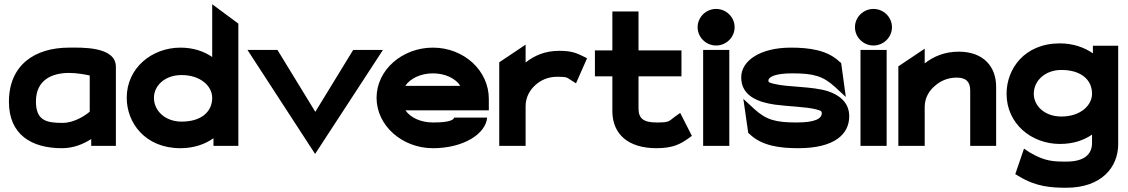

<svg xmlns="http://www.w3.org/2000/svg" viewBox="-20 -686 5307 903"><path d="M22 -207C22 -53 128 11 271 11C329 11 374 -10 409 -32V0H525V-372C525 -470 357 -462 305 -462C144 -462 22 -381 22 -207ZM149 -209C149 -309 223 -343 305 -343C341 -343 379 -336 402 -331V-161C385 -146 332 -108 274 -108C198 -108 149 -119 149 -209Z M576 -226C576 -110 661 11 829 11C892 11 945 -8 984 -36V0H1101V-575L978 -666V-418C940 -444 890 -462 829 -462C694 -462 576 -366 576 -226ZM704 -226C704 -282 754 -333 834 -333C923 -333 978 -281 978 -226C978 -159 925 -114 834 -114C758 -114 704 -164 704 -226Z M1144 -451 1462 38 1781 -451H1641L1463 -160L1285 -451Z M1751 -226C1751 -95 1872 11 2016 11C2161 11 2265 -57 2271 -133H2116C2111 -112 2051 -110 2016 -110C1959 -110 1910 -133 1887 -167H2279V-221C2279 -355 2161 -462 2016 -462C1872 -462 1751 -357 1751 -226ZM1886 -282C1908 -316 1958 -341 2016 -341C2074 -341 2123 -317 2145 -282Z M2328 0H2452V-187C2452 -230 2473 -264 2499 -287C2523 -308 2556 -325 2601 -325C2647 -325 2647 -321 2664 -310L2689 -294L2741 -412L2719 -423C2693 -435 2671 -447 2610 -447C2543 -447 2492 -424 2452 -392V-476L2328 -393Z M2778 -327H2860V-160C2862 -54 2935 11 3068 11C3148 11 3183 -11 3216 -34L3234 -47L3179 -155L3155 -138C3124 -115 3130 -110 3068 -110C3006 -110 2983 -129 2983 -176V-327H3185V-449H2983V-632H2860V-449H2778Z M3261 -558C3261 -510 3301 -472 3348 -472C3395 -472 3435 -510 3435 -558C3435 -606 3395 -644 3348 -644C3301 -644 3261 -606 3261 -558ZM3287 0H3410V-451H3287Z M3466 -322C3466 -234 3547 -205 3624 -194C3690 -185 3769 -184 3817 -172C3841 -166 3845 -163 3845 -154C3845 -127 3811 -110 3727 -110C3628 -110 3584 -122 3528 -173L3476 -221L3499 -61L3506 -55C3563 0 3648 11 3734 11C3908 11 3974 -57 3974 -139C3974 -206 3925 -240 3874 -257C3797 -281 3686 -275 3619 -292C3595 -298 3594 -300 3594 -307C3594 -325 3628 -341 3706 -341C3805 -341 3850 -329 3906 -278L3958 -230L3936 -390L3928 -396C3871 -451 3785 -462 3699 -462C3558 -462 3466 -402 3466 -322Z M4001 -558C4001 -510 4041 -472 4088 -472C4135 -472 4175 -510 4175 -558C4175 -606 4135 -644 4088 -644C4041 -644 4001 -606 4001 -558ZM4027 0H4150V-451H4027Z M4205 0H4329V-183C4329 -226 4350 -260 4378 -283C4402 -304 4435 -321 4480 -321C4524 -321 4543 -301 4543 -260V0H4665V-278C4665 -372 4606 -443 4489 -443C4422 -443 4370 -420 4329 -388V-457L4205 -374Z M4714 -245C4714 -105 4830 -9 4965 -9C5027 -9 5077 -26 5116 -53V-14C5116 42 5077 74 4995 74C4935 74 4894 73 4823 31L4796 13L4755 133L4772 143C4852 192 4923 197 4995 197C5162 197 5239 99 5239 -8V-471H5120V-435C5082 -462 5028 -482 4965 -482C4797 -482 4714 -361 4714 -245ZM4842 -245C4842 -307 4896 -357 4972 -357C5063 -357 5116 -312 5116 -245C5116 -190 5061 -138 4972 -138C4892 -138 4842 -189 4842 -245Z"/></svg>

Font: Charger Sport
Style: UltExt
Weight: 1000
Designer: Jasper
Foundry: Cannot Into Space Fonts
Version: Version 1.1